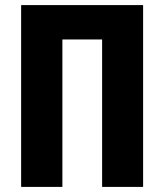

<svg xmlns="http://www.w3.org/2000/svg" viewBox="-20 -734 650 754"><path d="M63 0V-714H542V0H381V-579H225V0Z"/></svg>

Font: Noto Sans Display Condensed ExtraBold
Style: Regular
Weight: 800
Width: 3
Designer: Monotype Design Team
Foundry: Monotype Imaging Inc.
Version: Version 2.003